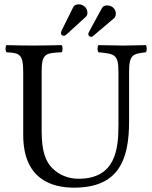

<svg xmlns="http://www.w3.org/2000/svg" viewBox="-20 -855 701 885"><path d="M514 -792C514 -808.2 502 -830 473 -830C462 -830 455 -826 450 -818L390.7 -709C388.2 -704.4 387 -701 387 -698C387 -690 395 -685 400 -685C403 -685 406 -686 408 -688L507 -772C511 -776 514 -783 514 -792ZM383 -797C383 -820.3 360.7 -835 345 -835C330 -835 323 -831 318 -823L263.5 -713C261.6 -709.2 261 -704 261 -702C261 -695 267 -690 274 -690C279.6 -690 283.6 -693.5 288 -697.5L376 -778C381 -782 383 -789 383 -797ZM172 -523C172 -606 187 -611 264 -614C270 -620 270 -641 264 -647C217 -646 168.4 -645 129 -645C90 -645 49 -646 10 -647C4 -641 4 -620 10 -614C70 -611 87 -606 87 -523V-233C87 -29 218.5 10 321 10C526 10 575 -117 575 -295V-523C575 -603.3 592 -607 652 -614C658 -620 658 -641 652 -647C614 -646 573.2 -645 550 -645C528.5 -645 480 -646 434 -647C428 -641 428 -620 434 -614C509 -607 526 -604 526 -523V-277C526 -165 511 -31 342 -31C294 -31 253.1 -49.1 223 -78C174 -125 172 -201 172 -266Z"/></svg>

Font: Libertinus Math
Style: Regular
Weight: 400
Designer: Philipp H. Poll
Foundry: Khaled Hosny
Version: Version 6.2